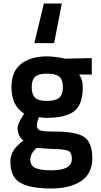

<svg xmlns="http://www.w3.org/2000/svg" viewBox="-20 -830 571 1090"><path d="M271 240Q151 240 95 207.5Q39 175 39 89Q39 52 56.5 24.5Q74 -3 113 -33Q80 -55 80 -106Q80 -116 89 -136Q98 -156 108 -170L117 -185Q45 -230 45 -335Q45 -425 100 -467.5Q155 -510 247 -510Q267 -510 292.5 -507Q318 -504 334 -500L349 -497L501 -500V-407H429Q450 -378 450 -335Q450 -236 401 -198.5Q352 -161 245 -161Q221 -161 201 -165Q189 -133 189 -120Q189 -97 207 -90Q225 -83 294 -83Q415 -83 459.5 -51Q504 -19 504 67Q504 156 440.5 198Q377 240 271 240ZM285 16 188 10Q152 42 152 77Q152 109 179.5 123Q207 137 272 137Q388 137 388 73Q388 36 368 26.5Q348 17 285 16ZM245 -257Q294 -257 315.5 -274.5Q337 -292 337 -335Q337 -378 316.5 -395Q296 -412 246 -412Q200 -412 180 -394.5Q160 -377 160 -335Q160 -294 179 -275.5Q198 -257 245 -257ZM331 -810 287 -585H175L229 -810Z"/></svg>

Font: TitilliumText22L Rg
Style: Bold
Weight: 700
Designer: Campivisivi
Foundry: Campivisivi
Version: 1.000